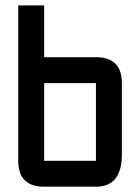

<svg xmlns="http://www.w3.org/2000/svg" viewBox="-20 -704 528 724"><path d="M48.8 -683.6H146.5V-488.3H341.8Q439.5 -488.3 439.5 -390.6V-122.1Q439.5 0 341.8 0H146.5Q48.8 0 48.8 -97.7ZM341.8 -390.6H146.5V-97.7H341.8Z"/></svg>

Font: BabelStone Runic Beowulf
Style: Regular
Weight: 400
Designer: Andrew West
Foundry: BabelStone
Version: Version 7.004;November 9, 2023